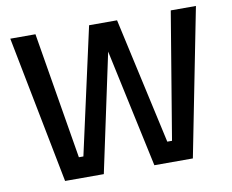

<svg xmlns="http://www.w3.org/2000/svg" viewBox="-76 -782 1062 879"><g transform="rotate(-10 455.5 -342.5)"><path d="M24 -685H141L239 -96H260L390 -683H520L650 -96H672L770 -685H887L752 0H573L455 -549L338 0H158Z"/></g></svg>

Font: TitilliumWeb-SemiBold
Style: SemiBold
Weight: 600
Version: Version 1.001;PS 57.000;hotconv 1.0.70;makeotf.lib2.5.55311